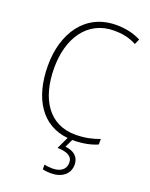

<svg xmlns="http://www.w3.org/2000/svg" viewBox="-174 -814 894 1144"><g transform="rotate(20 273.0 -242.0)"><path d="M411 144C411 96 379 67 323 61L347 10C349 10 350 10 351 10C415 10 467 -2 505 -19V-54C466 -39 416 -26 353 -26C188 -26 99 -158 99 -359C99 -542 188 -688 361 -688C408 -688 456 -680 502 -655L517 -689C470 -713 418 -724 361 -724C164 -724 59 -562 59 -359C59 -149 151 -8 317 8L281 84C342 86 377 102 377 144C377 187 343 210 294 210C274 210 257 208 242 204V234C256 238 274 240 294 240C365 240 411 203 411 144Z"/></g></svg>

Font: Noto Sans Devanagari UI SemiCondensed ExtraLight
Style: Regular
Weight: 200
Width: 4
Designer: Jelle Bosma - Monotype Design Team
Foundry: Monotype Imaging Inc.
Version: Version 2.004